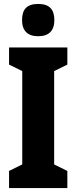

<svg xmlns="http://www.w3.org/2000/svg" viewBox="-20 -955 388 975"><path d="M174 -935C117 -935 92 -908 92 -853C92 -799 120 -771 174 -771C228 -771 256 -799 256 -853C256 -907 231 -935 174 -935ZM322 0V-87L255 -120V-594L322 -627V-714H26V-627L93 -594V-120L26 -87V0Z"/></svg>

Font: Noto Sans Bengali ExtraCondensed ExtraBold
Style: Regular
Weight: 800
Width: 2
Designer: Joana Ranito - Universal Thirst; Jelle Bosma - Monotype Design Team
Foundry: Universal Thirst ehf.
Version: Version 3.000